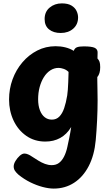

<svg xmlns="http://www.w3.org/2000/svg" viewBox="-20 -824 649 1123"><path d="M33 -242Q33 -304 53.4 -359.9Q73.9 -415.8 111.1 -459.4Q148.3 -503.1 197.8 -528.4Q247.3 -553.7 305.2 -553.7Q334.9 -553.7 362 -547Q389.1 -540.3 411.3 -526.6Q417.1 -542.9 430.8 -547.8Q444.6 -552.7 470.1 -552.7Q516.6 -552.7 534.1 -544.2Q551.7 -535.7 550.9 -515.7L550.1 -482Q558.2 -473.4 562.2 -462.7Q566.1 -451.9 566.1 -430.7Q566.1 -392.9 549.1 -373.1V-352.3Q549.1 -328.3 550 -302.7Q550.9 -277 550.9 -236Q550.9 -182 547.9 -120Q544.9 -58 539.9 -4Q531.9 84 498.9 147.5Q465.9 211 413.3 245Q360.8 279 294.1 279Q265.6 279 229.9 269.7Q194.2 260.4 157.1 242.2Q120 223.9 87.1 196.9Q73.4 184.4 66.8 173.9Q60.1 163.3 60.1 149.4Q60.1 134.8 70.6 117.4Q81 100 95.4 87.1Q109.9 74.1 122.9 74.1Q132.9 74.1 144.4 79Q155.9 83.9 165.9 91.1Q184.9 103.3 204.1 115.3Q223.2 127.2 243 134.6Q262.8 141.9 282.4 141.9Q307.9 141.9 325.2 128.8Q342.6 115.7 354.9 91.3Q367.2 67 374 34.9Q380.6 4.9 384.3 -13.8Q388.1 -32.6 390.9 -47.5Q393.7 -62.4 396.4 -81.1Q370.4 -38 332.2 -17Q293.9 4 245.2 4Q181.7 4 133.7 -29.5Q85.7 -63 59.3 -119Q33 -175 33 -242ZM283.4 -124.3Q309.6 -124.3 327.1 -142.1Q344.6 -159.8 355.4 -191.6Q366.2 -223.3 373.1 -265.6Q375.1 -278.2 376.7 -298.8Q378.3 -319.3 379.1 -341.9Q379.8 -364.4 380.4 -381.7Q381 -398.9 381 -403.3Q368.2 -416 351.8 -421.4Q335.4 -426.9 323.1 -426.9Q297 -426.9 275 -412.8Q253 -398.7 236.9 -373.3Q220.9 -347.9 211.9 -314.7Q203 -281.4 203 -243.4Q203 -206.2 213.4 -179.2Q223.8 -152.1 241.8 -138.2Q259.8 -124.3 283.4 -124.3ZM334.9 -631.1Q293.1 -631.1 267.1 -651.9Q241 -672.8 241 -712.4Q241 -755.2 270.5 -779.7Q300 -804.2 341.3 -804.2Q377.6 -804.2 398.3 -791.4Q419 -778.7 427.8 -759.9Q436.7 -741.1 436.7 -721.9Q436.7 -681 408.1 -656.1Q379.6 -631.1 334.9 -631.1Z"/></svg>

Font: Playpen Sans Deva
Style: Regular
Weight: 400
Designer: Pooja Saxena, Gunjan Panchal, Laura Meseguer, Veronika Burian, José Scaglione
Foundry: TypeTogether
Version: Version 2.000